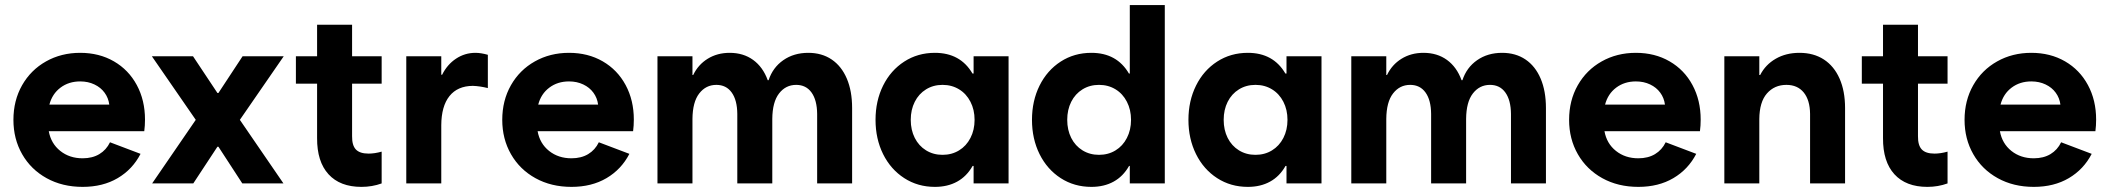

<svg xmlns="http://www.w3.org/2000/svg" viewBox="-20 -727 8362 761"><path d="M33.2 -252Q33.2 -328.6 67.6 -389.2Q102.1 -449.7 162.4 -483.6Q222.7 -517.6 297.9 -517.6Q373 -517.6 431.4 -483.9Q489.7 -450.2 522.2 -389.9Q554.7 -329.6 554.7 -252.9Q554.7 -229 551.8 -207H173.3Q182.1 -158.2 218.8 -128.9Q255.4 -99.6 307.6 -99.6Q346.2 -99.6 373.8 -116.2Q401.4 -132.8 416 -163.1L537.1 -117.2Q505.4 -55.7 446.5 -21Q387.7 13.7 307.6 13.7Q227.1 13.7 164.8 -20.8Q102.5 -55.2 67.9 -115.7Q33.2 -176.3 33.2 -252ZM413.1 -312.5Q409.7 -338.9 394.5 -359.6Q379.4 -380.4 354.2 -392.3Q329.1 -404.3 297.9 -404.3Q252.4 -404.3 219.7 -379.6Q187 -355 175.8 -312.5Z M755.9 -252 582 -503.9H745.1L841.8 -358.4H845.7L941.4 -503.9H1104.5L930.7 -252L1103.5 0H940.4L845.7 -145.5H841.8L746.1 0H583Z M1152.8 -503.9H1236.8V-628.9H1375.5V-503.9H1492.7V-395.5H1375.5V-187.5Q1375 -150.9 1390.6 -134.5Q1406.2 -118.2 1440.9 -118.2Q1464.8 -118.2 1492.7 -126V0Q1455.1 13.7 1412.6 13.7Q1327.6 13.7 1282 -36.4Q1236.3 -86.4 1236.8 -179.7V-395.5H1152.8Z M1590.3 -503.9H1729V-430.7H1732.4Q1752.4 -471.2 1787.4 -494.4Q1822.3 -517.6 1864.7 -517.6Q1886.2 -517.6 1913.6 -509.8V-377.9Q1882.3 -385.7 1854 -386.7Q1793.5 -386.2 1761.5 -346.2Q1729.5 -306.2 1729 -231V0H1590.3Z M1970.7 -252Q1970.7 -328.6 2005.1 -389.2Q2039.6 -449.7 2099.9 -483.6Q2160.2 -517.6 2235.4 -517.6Q2310.5 -517.6 2368.9 -483.9Q2427.2 -450.2 2459.7 -389.9Q2492.2 -329.6 2492.2 -252.9Q2492.2 -229 2489.3 -207H2110.8Q2119.6 -158.2 2156.2 -128.9Q2192.9 -99.6 2245.1 -99.6Q2283.7 -99.6 2311.3 -116.2Q2338.9 -132.8 2353.5 -163.1L2474.6 -117.2Q2442.9 -55.7 2384 -21Q2325.2 13.7 2245.1 13.7Q2164.6 13.7 2102.3 -20.8Q2040 -55.2 2005.4 -115.7Q1970.7 -176.3 1970.7 -252ZM2350.6 -312.5Q2347.2 -338.9 2332 -359.6Q2316.9 -380.4 2291.7 -392.3Q2266.6 -404.3 2235.4 -404.3Q2189.9 -404.3 2157.2 -379.6Q2124.5 -355 2113.3 -312.5Z M2585.9 -503.9H2724.6V-429.7H2727.5Q2747.1 -470.7 2784.9 -494.1Q2822.8 -517.6 2872.1 -517.6Q2926.3 -517.6 2965.1 -489.5Q3003.9 -461.4 3022.9 -409.2H3026.4Q3043 -459.5 3084.7 -488.5Q3126.5 -517.6 3183.6 -517.6Q3237.3 -517.6 3276.4 -491.2Q3315.4 -464.8 3336.4 -415.5Q3357.4 -366.2 3357.4 -298.8V0H3218.8V-275.4Q3218.3 -330.1 3196.5 -360.4Q3174.8 -390.6 3135.7 -390.6Q3094.2 -390.6 3067.9 -356.7Q3041.5 -322.8 3041 -255.4V0H2902.3V-275.4Q2901.9 -330.1 2880.1 -360.4Q2858.4 -390.6 2819.3 -390.6Q2777.8 -390.6 2751.5 -356.7Q2725.1 -322.8 2724.6 -255.4V0H2585.9Z M3842.8 -252Q3842.8 -292 3826.4 -323.7Q3810.1 -355.5 3781.2 -373Q3752.4 -390.6 3715.8 -390.6Q3679.2 -390.6 3650.4 -372.8Q3621.6 -355 3605.7 -323.5Q3589.8 -292 3589.8 -252Q3589.8 -211.9 3605.7 -180.4Q3621.6 -148.9 3650.4 -131.1Q3679.2 -113.3 3715.8 -113.3Q3752.4 -113.3 3781.2 -130.9Q3810.1 -148.4 3826.4 -180.2Q3842.8 -211.9 3842.8 -252ZM3838.9 0V-69.3H3835Q3811.5 -27.8 3773.7 -7.1Q3735.8 13.7 3685.5 13.7Q3617.7 13.7 3564 -21Q3510.3 -55.7 3480.2 -116.2Q3450.2 -176.8 3450.2 -252Q3450.2 -327.1 3480.2 -387.7Q3510.3 -448.2 3564 -482.9Q3617.7 -517.6 3685.5 -517.6Q3786.6 -517.6 3834.5 -435.5H3838.9V-503.9H3977.5V0Z M4458 0V-69.3H4455.1Q4431.6 -27.8 4393.8 -7.1Q4356 13.7 4305.7 13.7Q4237.8 13.7 4184.1 -21Q4130.4 -55.7 4100.3 -116.2Q4070.3 -176.8 4070.3 -252Q4070.3 -327.1 4100.3 -387.7Q4130.4 -448.2 4184.1 -482.9Q4237.8 -517.6 4305.7 -517.6Q4406.7 -517.6 4454.6 -435.5H4458V-707H4596.7V0ZM4462.9 -252Q4462.9 -292 4446.5 -323.7Q4430.2 -355.5 4401.4 -373Q4372.6 -390.6 4335.9 -390.6Q4299.3 -390.6 4270.5 -372.8Q4241.7 -355 4225.8 -323.5Q4210 -292 4210 -252Q4210 -211.9 4225.8 -180.4Q4241.7 -148.9 4270.5 -131.1Q4299.3 -113.3 4335.9 -113.3Q4372.6 -113.3 4401.4 -130.9Q4430.2 -148.4 4446.5 -180.2Q4462.9 -211.9 4462.9 -252Z M5083 -252Q5083 -292 5066.7 -323.7Q5050.3 -355.5 5021.5 -373Q4992.7 -390.6 4956.1 -390.6Q4919.4 -390.6 4890.6 -372.8Q4861.8 -355 4845.9 -323.5Q4830.1 -292 4830.1 -252Q4830.1 -211.9 4845.9 -180.4Q4861.8 -148.9 4890.6 -131.1Q4919.4 -113.3 4956.1 -113.3Q4992.7 -113.3 5021.5 -130.9Q5050.3 -148.4 5066.7 -180.2Q5083 -211.9 5083 -252ZM5079.1 0V-69.3H5075.2Q5051.8 -27.8 5013.9 -7.1Q4976.1 13.7 4925.8 13.7Q4857.9 13.7 4804.2 -21Q4750.5 -55.7 4720.5 -116.2Q4690.4 -176.8 4690.4 -252Q4690.4 -327.1 4720.5 -387.7Q4750.5 -448.2 4804.2 -482.9Q4857.9 -517.6 4925.8 -517.6Q5026.9 -517.6 5074.7 -435.5H5079.1V-503.9H5217.8V0Z M5335.9 -503.9H5474.6V-429.7H5477.5Q5497.1 -470.7 5534.9 -494.1Q5572.8 -517.6 5622.1 -517.6Q5676.3 -517.6 5715.1 -489.5Q5753.9 -461.4 5772.9 -409.2H5776.4Q5793 -459.5 5834.7 -488.5Q5876.5 -517.6 5933.6 -517.6Q5987.3 -517.6 6026.4 -491.2Q6065.4 -464.8 6086.4 -415.5Q6107.4 -366.2 6107.4 -298.8V0H5968.8V-275.4Q5968.3 -330.1 5946.5 -360.4Q5924.8 -390.6 5885.7 -390.6Q5844.2 -390.6 5817.9 -356.7Q5791.5 -322.8 5791 -255.4V0H5652.3V-275.4Q5651.9 -330.1 5630.1 -360.4Q5608.4 -390.6 5569.3 -390.6Q5527.8 -390.6 5501.5 -356.7Q5475.1 -322.8 5474.6 -255.4V0H5335.9Z M6199.2 -252Q6199.2 -328.6 6233.6 -389.2Q6268.1 -449.7 6328.4 -483.6Q6388.7 -517.6 6463.9 -517.6Q6539.1 -517.6 6597.4 -483.9Q6655.8 -450.2 6688.2 -389.9Q6720.7 -329.6 6720.7 -252.9Q6720.7 -229 6717.8 -207H6339.4Q6348.1 -158.2 6384.8 -128.9Q6421.4 -99.6 6473.6 -99.6Q6512.2 -99.6 6539.8 -116.2Q6567.4 -132.8 6582 -163.1L6703.1 -117.2Q6671.4 -55.7 6612.5 -21Q6553.7 13.7 6473.6 13.7Q6393.1 13.7 6330.8 -20.8Q6268.6 -55.2 6233.9 -115.7Q6199.2 -176.3 6199.2 -252ZM6579.1 -312.5Q6575.7 -338.9 6560.5 -359.6Q6545.4 -380.4 6520.3 -392.3Q6495.1 -404.3 6463.9 -404.3Q6418.5 -404.3 6385.7 -379.6Q6353 -355 6341.8 -312.5Z M6814.5 -503.9H6953.1V-429.7H6956.5Q6977.5 -470.7 7018.1 -494.1Q7058.6 -517.6 7112.3 -517.6Q7168.5 -517.6 7209 -491.2Q7249.5 -464.8 7271.2 -415.5Q7293 -366.2 7293 -298.8V0H7154.3V-275.4Q7153.8 -330.1 7129.2 -360.4Q7104.5 -390.6 7060.5 -390.6Q7013.2 -390.6 6983.4 -356.7Q6953.6 -322.8 6953.1 -254.9V0H6814.5Z M7359.4 -503.9H7443.4V-628.9H7582V-503.9H7699.2V-395.5H7582V-187.5Q7581.5 -150.9 7597.2 -134.5Q7612.8 -118.2 7647.5 -118.2Q7671.4 -118.2 7699.2 -126V0Q7661.6 13.7 7619.1 13.7Q7534.2 13.7 7488.5 -36.4Q7442.9 -86.4 7443.4 -179.7V-395.5H7359.4Z M7766.6 -252Q7766.6 -328.6 7801 -389.2Q7835.4 -449.7 7895.8 -483.6Q7956.1 -517.6 8031.2 -517.6Q8106.4 -517.6 8164.8 -483.9Q8223.1 -450.2 8255.6 -389.9Q8288.1 -329.6 8288.1 -252.9Q8288.1 -229 8285.2 -207H7906.7Q7915.5 -158.2 7952.1 -128.9Q7988.8 -99.6 8041 -99.6Q8079.6 -99.6 8107.2 -116.2Q8134.8 -132.8 8149.4 -163.1L8270.5 -117.2Q8238.8 -55.7 8179.9 -21Q8121.1 13.7 8041 13.7Q7960.4 13.7 7898.2 -20.8Q7835.9 -55.2 7801.3 -115.7Q7766.6 -176.3 7766.6 -252ZM8146.5 -312.5Q8143.1 -338.9 8127.9 -359.6Q8112.8 -380.4 8087.6 -392.3Q8062.5 -404.3 8031.2 -404.3Q7985.8 -404.3 7953.1 -379.6Q7920.4 -355 7909.2 -312.5Z"/></svg>

Font: Wanted Sans
Style: Bold
Weight: 700
Designer: Original Design by Kil Hyung-jin and Kang Hanbin, Wanted Lab, Inc; Hangeul from Source Han Sans by Jang Soo-young and Ka
Foundry: Wanted Lab, Inc.
Version: Version 1.000